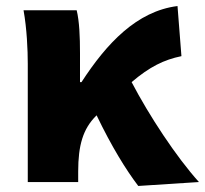

<svg xmlns="http://www.w3.org/2000/svg" viewBox="-20 -603 679 636"><path d="M72 0H239V-35C239 -122 255 -176 298 -219L300 -221C350 -117 397 -41 438 13L639 0C564 -83 474 -220 416 -331C476 -382 523 -405 581 -417L568 -583C433 -566 333 -459 250 -331H245V-427C245 -481 243 -532 234 -569H58C69 -508 72 -437 72 -392Z"/></svg>

Font: Noto Sans JP Black
Style: Regular
Weight: 900
Designer: Ryoko NISHIZUKA  (kana, bopomofo & ideographs); Paul D. Hunt (Latin, Greek & Cyrillic); Sandoll Communications , Soo-you
Foundry: Adobe
Version: Version 2.002;hotconv 1.0.116;makeotfexe 2.5.65601